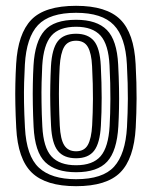

<svg xmlns="http://www.w3.org/2000/svg" viewBox="-20 -630 522 660"><path d="M241.5 10Q137.8 10 89.5 -36.5Q41.2 -83 35.8 -190.8Q33.5 -235 32.8 -271.6Q32 -308.2 32.8 -341.9Q33.5 -375.5 35.5 -410Q41.5 -514 87.6 -562Q133.8 -610 241.5 -610Q346 -610 393.4 -563.1Q440.8 -516.2 446.2 -410Q449.8 -342 449.5 -291.4Q449.2 -240.8 446.5 -191Q440.5 -84.5 393.5 -37.2Q346.5 10 241.5 10ZM241.5 -14Q333.2 -14 372.2 -57.1Q411.2 -100.2 416.5 -192.8Q419.2 -242 419.5 -290.4Q419.8 -338.8 416.2 -408.8Q411.5 -502.5 371.1 -544.2Q330.8 -586 241.5 -586Q150.5 -586 110.6 -543.8Q70.8 -501.5 65.5 -408.2Q63.8 -377.8 62.9 -346Q62 -314.2 62.6 -276.8Q63.2 -239.2 65.8 -191.2Q70.8 -93.5 113.5 -53.8Q156.2 -14 241.5 -14ZM241.5 -38Q171.5 -38 135.6 -72.5Q99.8 -107 95.5 -194.2Q93.5 -234.2 92.9 -271.4Q92.2 -308.5 92.9 -342.1Q93.5 -375.8 95.2 -405.2Q100 -487 132.8 -524.5Q165.5 -562 241.5 -562Q312.8 -562 347.4 -527Q382 -492 386.2 -408.2Q388.5 -363.8 389.1 -327Q389.8 -290.2 389.1 -258.2Q388.5 -226.2 386.8 -195.8Q382 -111 348.5 -74.5Q315 -38 241.5 -38ZM241.5 -62Q299.2 -62 326 -93.2Q352.8 -124.5 356.8 -196.8Q359.2 -238 359.5 -289.4Q359.8 -340.8 356.5 -405Q353 -477.2 325.6 -507.6Q298.2 -538 241.5 -538Q183.2 -538 156.4 -507Q129.5 -476 125.2 -404.2Q123.8 -377.8 123 -346Q122.2 -314.2 122.8 -276.8Q123.2 -239.2 125.5 -195.5Q129.2 -122.5 157 -92.2Q184.8 -62 241.5 -62ZM241.5 -86Q199.2 -86 178.9 -111.5Q158.5 -137 155.5 -197Q153.5 -236.2 152.9 -270.5Q152.2 -304.8 152.9 -337.1Q153.5 -369.5 155.2 -403Q158.8 -462.5 178.6 -488.2Q198.5 -514 241.5 -514Q282.2 -514 302.9 -489.4Q323.5 -464.8 326.5 -404Q329.5 -343.8 329.5 -293.6Q329.5 -243.5 326.8 -198Q323.5 -138 303.6 -112Q283.8 -86 241.5 -86ZM241.5 -110Q269.8 -110 282 -131.9Q294.2 -153.8 296.8 -199.5Q299.2 -242 299.5 -289.8Q299.8 -337.5 296.5 -402.5Q294.5 -446.5 282.2 -468.2Q270 -490 241.5 -490Q212.8 -490 200.4 -468.5Q188 -447 185.2 -401.5Q183.5 -369.5 182.9 -338.9Q182.2 -308.2 182.9 -274.2Q183.5 -240.2 185.5 -198Q187.8 -151.2 200.9 -130.6Q214 -110 241.5 -110Z"/></svg>

Font: Big Shoulders Inline Display Thin Black
Style: Regular
Weight: 900
Version: Version 2.002